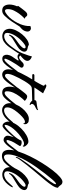

<svg xmlns="http://www.w3.org/2000/svg" viewBox="662 -1332 687 2052"><g transform="rotate(90 1006.0 -306.5)"><path d="M95 14Q58 14 43.5 -9Q29 -32 29 -63Q29 -86 35 -108.5Q41 -131 49 -147Q46 -149 44 -151.5Q42 -154 46 -160Q56 -173 70.5 -193.5Q85 -214 100.5 -231.5Q116 -249 126 -252Q134 -254 137 -254Q148 -254 153 -247.5Q158 -241 163.5 -235Q169 -229 181 -228Q165 -212 151 -197Q137 -182 126 -166Q110 -144 94 -112.5Q78 -81 78 -46Q78 -16 96 -16Q112 -16 141 -40Q166 -60 187.5 -89Q209 -118 225 -149.5Q241 -181 248 -206Q256 -232 258 -255.5Q260 -279 259 -288H260Q265 -288 272.5 -291Q280 -294 285 -293Q302 -291 310 -280.5Q318 -270 318 -256Q318 -242 310 -224Q303 -208 290 -195.5Q277 -183 264 -172Q240 -133 210.5 -88.5Q181 -44 149 -12Q123 14 95 14Z M366 13Q342 13 318.5 -1.5Q295 -16 289 -53Q288 -57 288 -66Q288 -96 304.5 -131.5Q321 -167 347.5 -199Q374 -231 404 -251Q434 -271 461 -271Q467 -264 480.5 -261Q494 -258 506 -255Q520 -251 526.5 -242Q533 -233 533 -222Q533 -209 524 -193.5Q515 -178 501 -166Q478 -148 448 -130.5Q418 -113 393.5 -96.5Q369 -80 362 -64Q360 -59 356 -59Q349 -59 352 -67Q362 -97 387 -118Q412 -139 439.5 -157.5Q467 -176 484 -197Q497 -211 497 -223Q497 -236 483 -236Q471 -236 457 -226Q417 -199 382 -154.5Q347 -110 335 -63Q332 -51 332 -41Q332 -22 342 -14.5Q352 -7 366 -7Q378 -7 391 -11Q404 -15 414 -21Q429 -30 444 -44.5Q459 -59 469 -71Q492 -100 501 -100Q506 -100 499.5 -86Q493 -72 473 -47Q454 -23 427.5 -5Q401 13 366 13Z M610 13Q582 13 572.5 -5.5Q563 -24 566 -43Q570 -69 583.5 -90Q597 -111 611 -130Q621 -143 625.5 -152Q630 -161 622 -162Q617 -158 606 -154Q595 -150 584 -150Q575 -150 567 -154Q559 -158 556 -168Q546 -152 537 -138.5Q528 -125 520 -113Q505 -92 492 -73.5Q479 -55 458 -31Q451 -23 445 -23Q439 -23 439 -30Q439 -34 442 -38Q465 -66 480 -86.5Q495 -107 515 -135Q535 -165 550 -202Q565 -239 574 -268.5Q583 -298 584 -304Q610 -294 620.5 -282Q631 -270 631 -256Q631 -237 613.5 -217Q596 -197 573 -180Q582 -167 594 -167Q607 -167 620.5 -178Q634 -189 641 -196Q657 -216 676 -216Q687 -216 695.5 -209.5Q704 -203 704 -193Q704 -188 701 -183Q686 -163 667 -134Q648 -105 632.5 -76.5Q617 -48 610 -28Q609 -24 608.5 -21.5Q608 -19 608 -17Q608 -9 615 -9Q620 -9 627 -13Q634 -17 638 -21Q656 -37 683 -71Q710 -105 733 -136Q747 -156 752 -156Q757 -156 752.5 -143Q748 -130 737 -113Q722 -92 702.5 -62.5Q683 -33 659.5 -10Q636 13 610 13Z M777 14Q755 14 738 -3Q721 -20 721 -55Q721 -79 732.5 -113.5Q744 -148 761.5 -184.5Q779 -221 797.5 -253.5Q816 -286 829 -307H787Q772 -307 772 -317Q772 -322 776 -326Q780 -330 785 -330H844Q848 -336 856.5 -350.5Q865 -365 874.5 -382.5Q884 -400 890.5 -413Q897 -426 897 -429Q897 -435 892.5 -437Q888 -439 886 -441Q883 -446 883 -448Q883 -453 888 -455.5Q893 -458 897 -458Q906 -458 923.5 -449.5Q941 -441 957.5 -432.5Q974 -424 978 -423Q974 -416 961 -397.5Q948 -379 935 -359.5Q922 -340 916 -330L1074 -331Q1092 -331 1092 -324Q1092 -319 1083 -313.5Q1074 -308 1065 -307Q1044 -306 1011.5 -305.5Q979 -305 950.5 -304Q922 -303 912 -300Q899 -296 882.5 -275.5Q866 -255 848.5 -226Q831 -197 815 -166Q799 -135 788 -109.5Q777 -84 774 -71Q772 -62 771 -54.5Q770 -47 770 -41Q770 -27 775.5 -21.5Q781 -16 788 -16Q801 -16 811 -26Q829 -42 856.5 -73.5Q884 -105 907 -136Q921 -156 926 -156Q931 -156 926 -143Q921 -130 910 -113Q897 -94 877 -64.5Q857 -35 834 -12Q808 14 777 14Z M1097 -279Q1078 -283 1062.5 -299Q1047 -315 1051 -335Q1053 -346 1059 -349Q1065 -352 1081 -354Q1099 -356 1105.5 -357Q1112 -358 1118.5 -359.5Q1125 -361 1143 -364Q1147 -365 1153 -369Q1159 -373 1157 -364Q1157 -360 1150.5 -354.5Q1144 -349 1139 -347Q1128 -342 1114.5 -335Q1101 -328 1094 -316Q1091 -310 1091 -305Q1091 -291 1101 -289Q1103 -289 1103 -286Q1103 -284 1101 -281Q1099 -278 1097 -279ZM973 14Q936 14 921.5 -9Q907 -32 907 -63Q907 -110 924 -141Q914 -146 919 -153Q931 -169 947 -191Q963 -213 978.5 -231Q994 -249 1004 -252Q1007 -253 1012 -253Q1028 -253 1041.5 -242Q1055 -231 1059 -228Q1035 -204 1011.5 -173Q988 -142 972 -107Q956 -72 956 -36Q956 -23 961 -17.5Q966 -12 973 -12Q988 -12 1004 -26Q1022 -42 1049.5 -73.5Q1077 -105 1100 -136Q1114 -156 1119 -156Q1124 -156 1119.5 -143Q1115 -130 1104 -113Q1090 -94 1070 -64.5Q1050 -35 1027 -12Q1014 1 999.5 7.5Q985 14 973 14Z M1158 15Q1126 15 1104.5 -8Q1083 -31 1083 -69Q1083 -98 1098 -134Q1112 -168 1137 -199Q1162 -230 1192.5 -250.5Q1223 -271 1252 -271Q1263 -271 1278 -268Q1293 -265 1303 -249Q1305 -247 1306.5 -241Q1308 -235 1308 -228Q1308 -214 1300 -210Q1300 -221 1295 -225Q1290 -229 1283 -229Q1274 -229 1264 -224.5Q1254 -220 1247 -215Q1229 -202 1204 -175.5Q1179 -149 1158.5 -119.5Q1138 -90 1132 -67Q1128 -52 1128 -39Q1128 -21 1137 -13.5Q1146 -6 1159 -6Q1173 -6 1187 -11.5Q1201 -17 1211 -24Q1233 -40 1248 -55.5Q1263 -71 1282 -94Q1289 -104 1295 -104Q1300 -104 1296.5 -91.5Q1293 -79 1274 -56Q1261 -41 1247 -27Q1233 -13 1219 -5Q1187 15 1158 15Z M1327 11Q1311 11 1300.5 0.5Q1290 -10 1285 -24Q1280 -38 1280 -48Q1280 -82 1301 -120Q1322 -158 1355.5 -191Q1389 -224 1426 -245Q1463 -266 1495 -266Q1518 -266 1541 -235Q1543 -232 1545.5 -227Q1548 -222 1548 -217Q1548 -208 1541 -205Q1540 -204 1536.5 -211.5Q1533 -219 1515 -219Q1498 -219 1470 -203Q1442 -187 1411.5 -161Q1381 -135 1356.5 -105Q1332 -75 1321 -47Q1319 -40 1317 -33Q1315 -26 1315 -21Q1315 -12 1321 -12Q1327 -12 1337 -19Q1358 -34 1381 -56.5Q1404 -79 1425.5 -103.5Q1447 -128 1462 -150Q1477 -172 1481 -186Q1483 -194 1504 -194Q1521 -194 1533 -186.5Q1545 -179 1539 -170Q1521 -143 1504 -113.5Q1487 -84 1479 -54Q1478 -50 1477.5 -47Q1477 -44 1477 -42Q1477 -32 1485 -32Q1494 -32 1505 -41Q1526 -61 1549.5 -92.5Q1573 -124 1598 -155Q1607 -165 1610 -165Q1613 -165 1613 -160Q1613 -156 1611 -152Q1607 -142 1600 -131.5Q1593 -121 1587 -113Q1582 -106 1570 -88Q1558 -70 1542 -50Q1526 -30 1509 -15.5Q1492 -1 1477 -1Q1456 -1 1443.5 -14.5Q1431 -28 1431 -39Q1431 -53 1432 -58Q1434 -68 1438.5 -82Q1443 -96 1447 -109Q1439 -98 1423 -78Q1407 -58 1388.5 -37.5Q1370 -17 1353 -3Q1336 11 1327 11Z M1649 17Q1613 17 1597.5 -4Q1582 -25 1582 -60Q1582 -104 1601.5 -163Q1621 -222 1653 -287Q1685 -352 1723.5 -413.5Q1762 -475 1800.5 -525Q1839 -575 1872.5 -603.5Q1906 -632 1926 -630Q1944 -628 1952.5 -618.5Q1961 -609 1968 -598.5Q1975 -588 1987 -582Q1987 -557 1963.5 -521Q1940 -485 1906 -444Q1889 -424 1861.5 -391Q1834 -358 1802 -320Q1770 -282 1741 -245Q1712 -208 1691.5 -179.5Q1671 -151 1667 -138Q1666 -131 1662 -131Q1656 -131 1658 -141Q1660 -154 1679.5 -184.5Q1699 -215 1727.5 -254Q1756 -293 1786 -331.5Q1816 -370 1839 -398.5Q1862 -427 1869 -436Q1884 -454 1898 -471.5Q1912 -489 1923 -505Q1949 -541 1949 -557Q1949 -566 1935.5 -557.5Q1922 -549 1896 -518Q1871 -489 1837 -445.5Q1803 -402 1767 -351Q1731 -300 1700 -246Q1669 -192 1650 -141.5Q1631 -91 1631 -50Q1631 -25 1639 -15Q1647 -5 1659 -5Q1685 -5 1716 -39Q1736 -59 1757.5 -89Q1779 -119 1791 -140Q1814 -179 1821 -179Q1823 -179 1823 -176Q1823 -175 1822.5 -173Q1822 -171 1821 -168Q1811 -132 1786 -95Q1761 -58 1734 -27Q1714 -3 1691.5 7Q1669 17 1649 17Z M1845 13Q1821 13 1797.5 -1.5Q1774 -16 1768 -53Q1767 -57 1767 -66Q1767 -96 1783.5 -131.5Q1800 -167 1826.5 -199Q1853 -231 1883 -251Q1913 -271 1940 -271Q1946 -264 1959.5 -261Q1973 -258 1985 -255Q1999 -251 2005.5 -242Q2012 -233 2012 -222Q2012 -209 2003 -193.5Q1994 -178 1980 -166Q1957 -148 1927 -130.5Q1897 -113 1872.5 -96.5Q1848 -80 1841 -64Q1839 -59 1835 -59Q1828 -59 1831 -67Q1841 -97 1866 -118Q1891 -139 1918.5 -157.5Q1946 -176 1963 -197Q1976 -211 1976 -223Q1976 -236 1962 -236Q1950 -236 1936 -226Q1896 -199 1861 -154.5Q1826 -110 1814 -63Q1811 -51 1811 -41Q1811 -22 1821 -14.5Q1831 -7 1845 -7Q1857 -7 1870 -11Q1883 -15 1893 -21Q1908 -30 1923 -44.5Q1938 -59 1948 -71Q1971 -100 1980 -100Q1985 -100 1978.5 -86Q1972 -72 1952 -47Q1933 -23 1906.5 -5Q1880 13 1845 13Z"/></g></svg>

Font: The Nautigal
Style: Bold
Weight: 700
Designer: Robert E. Leuschke
Foundry: Robert E. Leuschke
Version: Version 1.100; ttfautohint (v1.8.3)